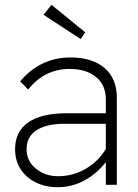

<svg xmlns="http://www.w3.org/2000/svg" viewBox="-20 -772 576 802"><path d="M221 10Q170 10 129.5 -10Q89 -30 66 -65.5Q43 -101 43 -149Q43 -222 97.5 -260.5Q152 -299 260 -299H422V-358Q422 -416 381.5 -450Q341 -484 271 -484Q165 -484 98 -398L64 -432Q148 -532 275 -532Q365 -532 416.5 -488Q468 -444 468 -364V0H422V-95Q386 -48 334 -19Q282 10 221 10ZM222 -36Q286 -36 339 -67.5Q392 -99 422 -150V-255H251Q174 -255 132.5 -228Q91 -201 91 -149Q91 -99 130 -67.5Q169 -36 222 -36ZM317 -609 162 -710 195 -752 336 -637Z"/></svg>

Font: Readex Pro ExtraLight
Style: Regular
Weight: 200
Designer: Bonnie Shaver-Troup, Thomas Jockin
Foundry: Lexend
Version: Version 1.203; ttfautohint (v1.8.3)